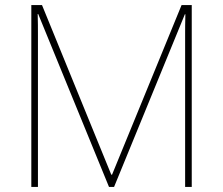

<svg xmlns="http://www.w3.org/2000/svg" viewBox="-20 -734 877 754"><path d="M408 0H428L706 -678H708C707 -645 707 -622 707 -602V0H733V-714H693L420 -48H417L145 -714H103V0H129V-596C129 -626 129 -646 128 -679H130Z"/></svg>

Font: Noto Sans Gurmukhi Thin
Style: Regular
Weight: 100
Designer: Jelle Bosma - Monotype Design Team
Foundry: Monotype Imaging Inc.
Version: Version 2.004